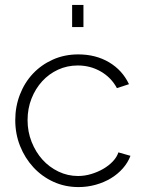

<svg xmlns="http://www.w3.org/2000/svg" viewBox="-20 -750 585 780"><path d="M42 -262Q42 -317 61 -366Q80 -415 114 -451Q148 -487 195 -508Q242 -529 298 -529Q369 -529 423 -497Q477 -465 504 -408L455 -392Q432 -435 389.5 -459.5Q347 -484 296 -484Q253 -484 216 -467Q179 -450 151.5 -420Q124 -390 108 -349.5Q92 -309 92 -262Q92 -215 108.5 -173.5Q125 -132 152.5 -101.5Q180 -71 217.5 -53Q255 -35 297 -35Q324 -35 350.5 -43Q377 -51 399.5 -64Q422 -77 438.5 -94.5Q455 -112 461 -131L510 -117Q500 -90 479.5 -66.5Q459 -43 431 -26Q403 -9 369 0.5Q335 10 299 10Q244 10 197 -11.5Q150 -33 115.5 -70.5Q81 -108 61.5 -157Q42 -206 42 -262ZM273 -640V-730H319V-640Z"/></svg>

Font: Oxford Sans
Style: Regular
Weight: 300
Designer: Matt McInerney, Pablo Impallari, Rodrigo Fuenzalida
Foundry: Matt McInerney, Pablo Impallari, Rodrigo Fuenzalida
Version: Version 3.000g; ttfautohint (v1.5) -l 8 -r 28 -G 28 -x 14 -D